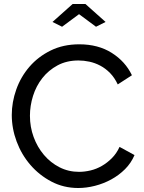

<svg xmlns="http://www.w3.org/2000/svg" viewBox="-20 -936 722 962"><path d="M243 -826 344 -916H408L509 -826L461 -802L376 -865L291 -802ZM39 -360Q39 -424 61.5 -487.5Q84 -551 127.5 -601.5Q171 -652 234 -683Q297 -714 377 -714Q472 -714 540 -671Q608 -628 641 -559L570 -513Q554 -547 531.5 -570Q509 -593 482.5 -607Q456 -621 428 -627Q400 -633 373 -633Q314 -633 268.5 -608.5Q223 -584 192 -544.5Q161 -505 145.5 -455.5Q130 -406 130 -356Q130 -300 148.5 -249.5Q167 -199 200 -160Q233 -121 278 -98Q323 -75 376 -75Q404 -75 433.5 -82Q463 -89 490 -104.5Q517 -120 540.5 -143.5Q564 -167 579 -200L654 -159Q637 -119 606.5 -88.5Q576 -58 537.5 -37Q499 -16 456 -5Q413 6 372 6Q299 6 238 -26Q177 -58 132.5 -109.5Q88 -161 63.5 -226.5Q39 -292 39 -360Z"/></svg>

Font: Boldmen Medium
Style: Regular
Weight: 400
Designer: Matt McInerney, Pablo Impallari, Rodrigo Fuenzalida
Foundry: LIVING CONCEPT
Version: Version 1.000